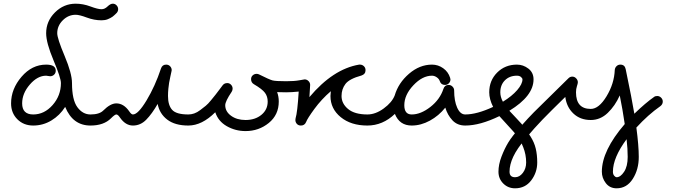

<svg xmlns="http://www.w3.org/2000/svg" viewBox="-20 -680 3650 1040"><path d="M591 -660Q603 -660 611.5 -651Q620 -642 620 -630Q620 -620 613 -611L610 -608Q608 -606 605.5 -603.5Q603 -601 598.5 -597Q594 -593 589.5 -589.5Q585 -586 578 -582.5Q571 -579 564 -576Q557 -573 548 -571.5Q539 -570 530 -570Q490 -570 450 -585Q410 -600 390 -600Q350 -600 320 -570Q290 -540 290 -500Q290 -472 330 -377Q370 -282 370 -230Q370 -139 399 -99.5Q428 -60 470 -60Q482 -60 491 -51Q500 -42 500 -30Q500 -18 491 -9Q482 0 470 0Q374 0 333 -101Q304 -55 258.5 -27.5Q213 0 160 0Q108 0 74 -34Q40 -68 40 -120Q40 -198 96.5 -264Q153 -330 230 -330Q282 -330 282 -297Q282 -284 273 -275.5Q264 -267 252 -267Q248 -267 240 -268.5Q232 -270 230 -270Q183 -270 141.5 -222Q100 -174 100 -120Q100 -60 160 -60Q220 -60 265 -111Q310 -162 310 -230Q310 -258 270 -353Q230 -448 230 -500Q230 -565 277.5 -612.5Q325 -660 390 -660Q430 -660 470 -645Q510 -630 530 -630Q547 -630 562.5 -645Q578 -660 591 -660Z M880 -330Q893 -330 901.5 -321Q910 -312 910 -300Q910 -299 909.5 -297Q909 -295 909 -294Q907 -285 902.5 -264Q898 -243 896 -231.5Q894 -220 892 -200Q890 -180 890 -160Q890 -110 912.5 -85Q935 -60 1000 -60Q1012 -60 1021 -51Q1030 -42 1030 -30Q1030 -18 1021 -9Q1012 0 1000 0Q928 0 886 -32Q844 -64 834 -117Q803 -63 772 -31.5Q741 0 700 0Q660 0 630 -43Q619 -60 610 -60Q602 -60 581 -39Q542 0 470 0Q458 0 449 -9Q440 -18 440 -30Q440 -42 449 -51Q458 -60 470 -60Q518 -60 539 -81Q578 -120 610 -120Q650 -120 680 -77Q691 -60 700 -60Q728 -60 774 -136.5Q820 -213 852 -309Q859 -330 880 -330Z M1340 -251Q1340 -264 1349 -272Q1358 -280 1370 -280Q1377 -280 1383 -277Q1439 -249 1456 -244.5Q1473 -240 1530 -240Q1542 -240 1551 -231Q1560 -222 1560 -210Q1560 -198 1551 -189Q1542 -180 1530 -180Q1494 -180 1481 -181Q1490 -158 1490 -130Q1490 -58 1436 -14Q1382 30 1310 30Q1255 30 1208.5 3.5Q1162 -23 1146 -72Q1074 0 1000 0Q988 0 979 -9Q970 -18 970 -30Q970 -42 979 -51Q988 -60 1000 -60Q1016 -60 1032 -65.5Q1048 -71 1065 -84Q1082 -97 1094.5 -107Q1107 -117 1123.5 -137.5Q1140 -158 1147 -166.5Q1154 -175 1169.5 -196Q1185 -217 1186 -218Q1195 -230 1211 -230Q1223 -230 1231.5 -221Q1240 -212 1240 -200Q1240 -191 1235 -183Q1200 -131 1200 -110Q1200 -76 1231.5 -53Q1263 -30 1310 -30Q1362 -30 1396 -58Q1430 -86 1430 -130Q1430 -157 1415.5 -177Q1401 -197 1355 -224Q1340 -233 1340 -251Z M1930 -330Q1942 -330 1951 -321.5Q1960 -313 1960 -300Q1960 -278 1938 -271Q1872 -253 1851 -225Q1830 -197 1830 -160Q1830 -119 1865.5 -89.5Q1901 -60 1970 -60Q1982 -60 1991 -51Q2000 -42 2000 -30Q2000 -18 1991 -9Q1982 0 1970 0Q1881 0 1825.5 -45.5Q1770 -91 1770 -160Q1770 -168 1772 -186Q1721 -142 1683 -90Q1645 -38 1638 -19Q1630 0 1610 0Q1596 0 1588 -9Q1580 -18 1580 -30Q1580 -36 1581 -39Q1591 -71 1598 -184Q1560 -180 1530 -180Q1518 -180 1509 -189Q1500 -198 1500 -210Q1500 -222 1509 -231Q1518 -240 1530 -240Q1574 -240 1601 -245Q1628 -250 1630 -250Q1642 -250 1651 -241Q1660 -232 1660 -220Q1660 -216 1656 -154Q1784 -306 1925 -330Z M2420 -250Q2420 -238 2411.5 -229Q2403 -220 2390 -220Q2369 -220 2362 -241Q2358 -253 2345.5 -261.5Q2333 -270 2320 -270Q2268 -270 2219 -218Q2170 -166 2170 -110Q2170 -60 2210 -60Q2259 -60 2311 -100.5Q2363 -141 2382 -199Q2389 -220 2410 -220Q2422 -220 2431 -211Q2440 -202 2440 -190Q2440 -133 2456.5 -96.5Q2473 -60 2500 -60Q2512 -60 2521 -51Q2530 -42 2530 -30Q2530 -18 2521 -9Q2512 0 2500 0Q2457 0 2430.5 -28.5Q2404 -57 2392 -97Q2357 -53 2308.5 -26.5Q2260 0 2210 0Q2144 0 2119 -63Q2053 0 1970 0Q1958 0 1949 -9Q1940 -18 1940 -30Q1940 -42 1949 -51Q1958 -60 1970 -60Q2014 -60 2058.5 -92.5Q2103 -125 2118 -163Q2138 -231 2195.5 -280.5Q2253 -330 2320 -330Q2353 -330 2380.5 -310.5Q2408 -291 2418 -259Q2420 -253 2420 -250Z M2810 -250Q2810 -256 2802 -263Q2794 -270 2780 -270Q2740 -270 2715 -245Q2690 -220 2690 -180Q2690 -155 2704 -129Q2753 -159 2781.5 -192Q2810 -225 2810 -250ZM2739 -80Q2746 -72 2777.5 -39Q2809 -6 2821 10.5Q2833 27 2853.5 59Q2874 91 2882 125Q2890 159 2890 200Q2890 254 2857.5 297Q2825 340 2770 340Q2732 340 2706 314Q2680 288 2680 250Q2680 238 2689 229Q2698 220 2710 220Q2722 220 2731 229Q2740 238 2740 250Q2740 280 2770 280Q2794 280 2812 256.5Q2830 233 2830 200Q2830 157 2814 117Q2798 77 2781 56Q2764 35 2730.5 -1Q2697 -37 2685 -51Q2580 0 2500 0Q2488 0 2479 -9Q2470 -18 2470 -30Q2470 -42 2479 -51Q2488 -60 2500 -60Q2563 -60 2651 -101Q2630 -143 2630 -180Q2630 -244 2673 -287Q2716 -330 2780 -330Q2814 -330 2842 -308.5Q2870 -287 2870 -250Q2870 -160 2739 -80Z M3300 250Q3300 264 3307 272Q3314 280 3320 280Q3341 280 3360.5 250.5Q3380 221 3380 170Q3380 126 3374 74Q3300 174 3300 250ZM3240 250Q3240 136 3364 -8Q3352 -90 3337 -163Q3312 -107 3272 -68.5Q3232 -30 3180 -30Q3123 -30 3086 -65Q3049 -100 3042 -155Q2960 -75 2918 -31.5Q2876 12 2828 69Q2780 126 2760 169Q2740 212 2740 250Q2740 262 2731 271Q2722 280 2710 280Q2698 280 2689 271Q2680 262 2680 250Q2680 211 2696.5 168Q2713 125 2733 92Q2753 59 2798 8Q2843 -43 2872 -72Q2901 -101 2965 -163.5Q3029 -226 3059 -256Q3068 -265 3080 -265Q3092 -265 3101 -255.5Q3110 -246 3110 -234Q3110 -228 3105 -213Q3100 -198 3100 -180Q3100 -90 3180 -90Q3224 -90 3265.5 -158.5Q3307 -227 3310 -301Q3311 -313 3319.5 -321.5Q3328 -330 3340 -330Q3364 -330 3369 -306Q3403 -143 3416 -64Q3477 -123 3523 -155Q3529 -160 3540 -160Q3552 -160 3561 -151Q3570 -142 3570 -130Q3570 -115 3557 -105Q3490 -58 3427 11Q3440 109 3440 170Q3440 238 3407.5 289Q3375 340 3320 340Q3283 340 3261.5 312Q3240 284 3240 250Z"/></svg>

Font: Pecita
Style: Book
Weight: 400
Width: 7
Version: Version 4.3